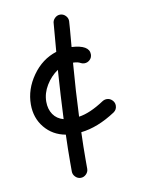

<svg xmlns="http://www.w3.org/2000/svg" viewBox="-75 -603 550 736"><g transform="rotate(-10 200.0 -235.0)"><path d="M240 -520Q240 -512 232 -420Q300 -416 300 -380Q300 -367 291 -358.5Q282 -350 270 -350Q263 -350 257 -353Q245 -360 227 -360Q218 -249 214 -152Q257 -158 313 -195Q321 -200 330 -200Q342 -200 351 -191Q360 -182 360 -170Q360 -154 347 -145Q277 -99 212 -92Q210 -36 210 15V50Q210 62 201 71Q192 80 180 80Q168 80 159 71Q150 62 150 50V15Q150 -37 152 -93Q102 -102 71 -139.5Q40 -177 40 -230Q40 -289 77 -341.5Q114 -394 171 -412Q180 -519 180 -520Q180 -532 189 -541Q198 -550 210 -550Q222 -550 231 -541Q240 -532 240 -520ZM154 -153Q158 -243 165 -343Q137 -324 118.5 -293.5Q100 -263 100 -230Q100 -201 114 -180.5Q128 -160 154 -153Z"/></g></svg>

Font: Pecita
Style: Book
Weight: 400
Width: 7
Version: Version 4.3